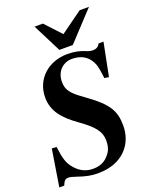

<svg xmlns="http://www.w3.org/2000/svg" viewBox="-165 -990 887 1101"><g transform="rotate(-20 278.0 -439.5)"><path d="M2 18H32C44 -11 51 -17 70 -17C80 -17 93 -14 116 -6C165 11 198 18 238 18C284 18 325 9 358 -7C427 -41 468 -107 468 -191C468 -281 436 -331 330 -408C259 -459 223 -485 223 -545C223 -610 268 -650 321 -650C373 -650 414 -630 437 -584C450 -559 454 -525 459 -483L486 -479L526 -681H496C487 -663 473 -655 452 -655C414 -655 394 -685 306 -685C192 -685 102 -608 102 -494C102 -410 151 -354 232 -296C313 -238 347 -201 347 -142C347 -97 333 -73 310 -50C288 -27 259 -16 221 -16C177 -16 142 -35 115 -66C83 -102 75 -139 67 -205L38 -207ZM516 -897H459L325 -800L235 -897H184L272 -723H354Z"/></g></svg>

Font: XITS
Style: Bold Italic
Weight: 700
Italic angle: -16.33°
Designer: MicroPress Inc., with final additions and corrections provided by Coen Hoffman, Elsevier (retired)
Version: Version 1.105